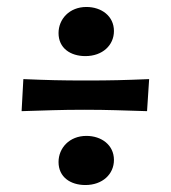

<svg xmlns="http://www.w3.org/2000/svg" viewBox="-20 -600 490 551"><path d="M148 -135C148 -92 182 -69 225 -69C274 -69 307 -100 307 -141C307 -184 271 -210 228 -210C179 -210 148 -175 148 -135ZM148 -505C148 -462 182 -439 225 -439C274 -439 307 -470 307 -511C307 -554 271 -580 228 -580C179 -580 148 -545 148 -505ZM408 -373C336 -370 298 -369 227 -369C155 -369 118 -370 47 -373L42 -281C113 -283 151 -285 222 -285C293 -285 330 -283 402 -281Z"/></svg>

Font: CantoraOne
Style: Regular
Weight: 400
Designer: Pablo Impallari, Rodrigo Fuenzalida
Foundry: Pablo Impallari
Version: Version 1.001